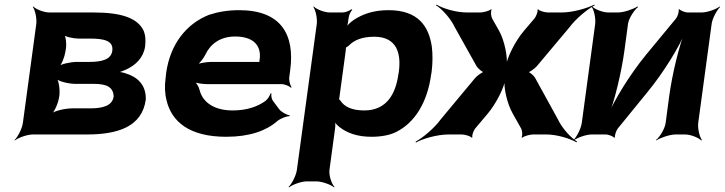

<svg xmlns="http://www.w3.org/2000/svg" viewBox="-20 -582 3137 831"><path d="M608 -381C611 -406 610 -427 603 -446C577 -506 501 -528 385 -528H194C170 -528 135 -542 124 -554L122 -552C132 -539 140 -502 137 -478L79 -50C76 -26 57 11 43 24L44 26C59 14 98 0 122 0H356C493 0 595 -35 611 -151C613 -215 574 -250 522 -265C511 -269 493 -272 483 -271L485 -267C495 -268 512 -275 526 -281C567 -300 601 -332 608 -381ZM472 -165C467 -125 426 -113 371 -113H292C262 -113 214 -102 200 -89L202 -87C217 -99 233 -139 236 -163L237 -169C240 -193 235 -233 224 -245L221 -243C231 -230 277 -219 307 -219H386C442 -219 470 -205 472 -165ZM466 -362C461 -324 420 -314 366 -314H312C286 -314 244 -305 231 -294L234 -291C247 -302 260 -337 263 -358L266 -376C268 -394 265 -426 256 -436L252 -433C261 -423 297 -415 321 -415H370C430 -415 472 -406 466 -362Z M1015 -538C967 -538 925 -531 885 -518C786 -479 716 -390 699 -265L697 -246C692 -211 693 -178 701 -147C723 -55 800 10 959 10C1060 10 1132 -16 1179 -57C1193 -69 1221 -80 1233 -79L1234 -83C1221 -84 1196 -98 1187 -111L1161 -146C1155 -154 1153 -169 1155 -177L1151 -178C1149 -170 1139 -153 1130 -146C1095 -120 1047 -104 987 -104C906 -104 857 -140 844 -192C841 -206 829 -226 819 -233L815 -229C825 -223 855 -218 875 -218H1198C1212 -218 1233 -209 1240 -202L1242 -204C1236 -212 1230 -234 1232 -248L1236 -278C1257 -434 1195 -538 1015 -538ZM1104 -326 1103 -320C1103 -317 1101 -311 1103 -310L1106 -312C1105 -314 1098 -314 1094 -314H894C873 -314 838 -308 825 -301L829 -297C842 -305 860 -328 868 -344C889 -389 930 -424 998 -424C1074 -424 1112 -387 1104 -326Z M1488 -500 1489 -503C1489 -514 1497 -533 1505 -539L1501 -542C1494 -536 1475 -528 1463 -528H1408C1384 -528 1349 -542 1338 -554L1336 -552C1346 -539 1354 -502 1351 -478L1265 153C1262 177 1243 214 1229 227L1231 229C1246 217 1284 203 1308 203H1349C1373 203 1412 217 1426 229L1428 227C1415 214 1403 177 1406 153L1430 -24C1432 -37 1432 -54 1428 -62L1425 -60C1428 -52 1441 -38 1452 -30C1484 -6 1527 10 1588 10C1629 10 1668 3 1695 -11C1777 -52 1830 -141 1846 -259L1848 -270C1853 -310 1853 -347 1849 -380C1836 -469 1789 -538 1662 -538C1596 -538 1549 -521 1510 -495C1497 -486 1480 -470 1476 -461L1479 -460C1484 -469 1487 -487 1488 -500ZM1557 -104C1503 -104 1470 -120 1453 -147C1452 -149 1445 -155 1444 -154L1447 -151C1448 -152 1450 -165 1450 -168L1476 -360C1476 -363 1478 -377 1477 -378L1474 -375C1475 -374 1487 -382 1489 -384C1513 -409 1548 -423 1600 -423C1699 -423 1717 -349 1706 -270L1704 -259C1693 -180 1656 -104 1557 -104Z M2140 -449 2110 -502C2105 -511 2103 -533 2108 -540L2105 -542C2099 -535 2071 -528 2059 -528H2001C1952 -528 1896 -546 1869 -562L1867 -559C1894 -543 1932 -500 1949 -463L2043 -295C2048 -287 2068 -268 2078 -268V-272C2068 -272 2044 -253 2037 -245L1888 -66C1861 -28 1809 15 1779 31L1780 35C1810 18 1873 0 1921 0H1979C1991 0 2017 7 2021 14L2025 12C2021 5 2030 -17 2036 -25L2090 -89C2128 -134 2163 -204 2168 -243H2164C2159 -204 2174 -134 2200 -89L2236 -25C2240 -17 2243 5 2237 12L2241 14C2247 7 2275 0 2287 0H2345C2391 0 2448 18 2475 34L2478 31C2451 15 2412 -28 2395 -65L2296 -245C2292 -253 2272 -272 2262 -272V-268C2272 -268 2296 -287 2303 -295L2444 -463C2471 -500 2523 -543 2554 -559L2552 -562C2521 -546 2459 -528 2411 -528H2352C2339 -528 2313 -535 2309 -542L2306 -540C2310 -533 2300 -511 2294 -503L2248 -449C2209 -403 2174 -332 2169 -293H2173C2178 -332 2165 -404 2140 -449Z M2906 -502 2777 -346C2707 -261 2636 -146 2608 -75L2612 -74C2640 -145 2670 -269 2683 -366L2698 -478C2701 -502 2725 -539 2742 -552L2739 -554C2721 -542 2679 -528 2655 -528H2613C2589 -528 2554 -542 2543 -554L2541 -552C2551 -539 2559 -502 2556 -478L2498 -50C2495 -26 2476 11 2462 24L2463 26C2478 14 2517 0 2541 0H2603C2613 0 2634 8 2638 14L2642 12C2639 6 2647 -17 2654 -26L2782 -183C2852 -268 2923 -383 2950 -453L2947 -454C2919 -384 2889 -260 2876 -163L2861 -50C2858 -26 2836 11 2819 24L2820 26C2838 14 2880 0 2904 0H2945C2969 0 3004 14 3015 26L3018 24C3008 11 2999 -26 3002 -50L3060 -478C3063 -502 3083 -539 3097 -552L3095 -554C3080 -542 3041 -528 3017 -528H2956C2946 -528 2925 -536 2921 -542L2917 -540C2920 -533 2913 -511 2906 -502Z"/></svg>

Font: Asimov
Style: EdgeWideIt
Weight: 500
Designer: Google
Version: Version 2.000980: 2014